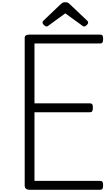

<svg xmlns="http://www.w3.org/2000/svg" viewBox="-20 -1706 1011 1726"><path d="M246 0Q224 0 213 -10Q202 -20 202 -40V-1367Q202 -1381 213 -1388Q224 -1395 246 -1395H880Q895 -1395 901 -1386.5Q907 -1378 907 -1355Q907 -1333 901 -1324Q895 -1315 880 -1315H290V-777H788Q803 -777 809 -768.5Q815 -760 815 -737Q815 -715 809 -706Q803 -697 788 -697H290V-80H880Q895 -80 901 -71.5Q907 -63 907 -40Q907 -18 901 -9Q895 0 880 0ZM398 -1468Q388 -1468 375.5 -1480Q363 -1492 363 -1502Q363 -1505 363 -1509Q363 -1513 369 -1519L523 -1666Q530 -1673 539 -1679.5Q548 -1686 567 -1686Q586 -1686 594.5 -1679.5Q603 -1673 610 -1666L766 -1518Q771 -1513 771.5 -1509Q772 -1505 772 -1502Q772 -1492 759.5 -1480Q747 -1468 737 -1468Q730 -1468 725 -1471.5Q720 -1475 712 -1481L567 -1586L423 -1481Q416 -1475 410 -1471.5Q404 -1468 398 -1468Z"/></svg>

Font: Playwrite BE WAL
Style: Regular
Weight: 400
Designer: Veronika Burian, José Scaglione
Foundry: TypeTogether
Version: Version 1.002